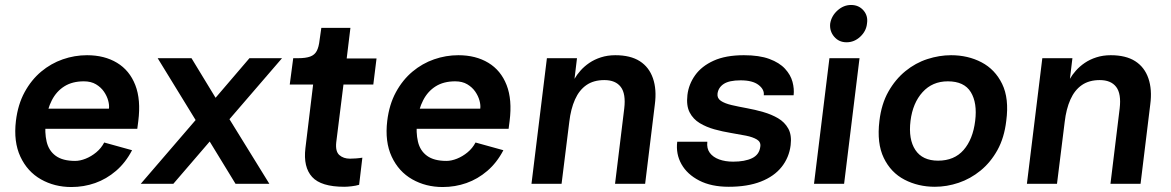

<svg xmlns="http://www.w3.org/2000/svg" viewBox="-20 -739 4708 772"><path d="M267 13Q199 13 144.5 -18Q90 -49 62 -109Q34 -169 44 -253Q52 -319 79 -368.5Q106 -418 145.5 -451Q185 -484 232.5 -500.5Q280 -517 330 -517Q400 -517 450.5 -486.5Q501 -456 524 -397Q547 -338 536 -252L532 -221H137L147 -302H418Q420 -316 415 -334.5Q410 -353 398 -370.5Q386 -388 366 -400Q346 -412 317 -412Q271 -412 239 -392Q207 -372 188.5 -336Q170 -300 164 -252Q159 -206 167.5 -169.5Q176 -133 204 -112.5Q232 -92 282 -92Q302 -92 324.5 -101Q347 -110 367 -126.5Q387 -143 399 -166L511 -135Q485 -85 446.5 -52Q408 -19 362.5 -3Q317 13 267 13Z M927 0 795 -216 787 -223 614 -505H750L871 -306L879 -298L1063 0ZM546 0 799 -294 811 -304 983 -505H1114L871 -223L861 -214L677 0Z M1364 12Q1271 12 1235 -27.5Q1199 -67 1208 -143L1239 -399H1145L1159 -505H1179Q1209 -505 1227 -511.5Q1245 -518 1253.5 -534Q1262 -550 1265 -578L1272 -627H1389L1374 -504H1494L1481 -399H1361L1332 -167Q1328 -130 1344.5 -115.5Q1361 -101 1387 -101Q1397 -101 1411 -102Q1425 -103 1437 -105L1424 4Q1411 8 1393.5 10Q1376 12 1364 12Z M1760 13Q1692 13 1637.5 -18Q1583 -49 1555 -109Q1527 -169 1537 -253Q1545 -319 1572 -368.5Q1599 -418 1638.5 -451Q1678 -484 1725.5 -500.5Q1773 -517 1823 -517Q1893 -517 1943.5 -486.5Q1994 -456 2017 -397Q2040 -338 2029 -252L2025 -221H1630L1640 -302H1911Q1913 -316 1908 -334.5Q1903 -353 1891 -370.5Q1879 -388 1859 -400Q1839 -412 1810 -412Q1764 -412 1732 -392Q1700 -372 1681.5 -336Q1663 -300 1657 -252Q1652 -206 1660.5 -169.5Q1669 -133 1697 -112.5Q1725 -92 1775 -92Q1795 -92 1817.5 -101Q1840 -110 1860 -126.5Q1880 -143 1892 -166L2004 -135Q1978 -85 1939.5 -52Q1901 -19 1855.5 -3Q1810 13 1760 13Z M2117 0 2179 -505H2300L2290 -422Q2299 -438 2314 -455Q2329 -472 2349.5 -486Q2370 -500 2396.5 -508.5Q2423 -517 2454 -517Q2515 -517 2552.5 -493Q2590 -469 2605.5 -424Q2621 -379 2613 -319L2574 0H2453L2490 -303Q2497 -362 2476 -389.5Q2455 -417 2410 -417Q2367 -417 2338 -397Q2309 -377 2292 -339Q2275 -301 2269 -249L2238 0Z M2910 12Q2840 12 2791.5 -13Q2743 -38 2720 -79Q2697 -120 2703 -169H2824Q2821 -142 2834 -124.5Q2847 -107 2871.5 -98Q2896 -89 2928 -89Q2975 -89 3004 -103Q3033 -117 3037 -149Q3040 -168 3023.5 -178Q3007 -188 2979.5 -193.5Q2952 -199 2918.5 -204.5Q2885 -210 2852.5 -219Q2820 -228 2793.5 -244Q2767 -260 2753 -287Q2739 -314 2744 -357Q2749 -400 2775 -436.5Q2801 -473 2849.5 -495Q2898 -517 2971 -517Q3033 -517 3073.5 -502Q3114 -487 3136.5 -462.5Q3159 -438 3166.5 -410Q3174 -382 3171 -356H3051Q3054 -379 3030 -397.5Q3006 -416 2958 -416Q2912 -416 2890 -401.5Q2868 -387 2865 -362Q2863 -344 2878.5 -333.5Q2894 -323 2922 -316.5Q2950 -310 2983 -304Q3016 -298 3049 -288.5Q3082 -279 3108.5 -263.5Q3135 -248 3149.5 -222Q3164 -196 3159 -155Q3153 -106 3123 -68Q3093 -30 3039.5 -9Q2986 12 2910 12Z M3384 -569Q3353 -569 3334 -591.5Q3315 -614 3318 -644Q3323 -675 3347.5 -697Q3372 -719 3402 -719Q3433 -719 3452 -697Q3471 -675 3466 -644Q3463 -614 3439 -591.5Q3415 -569 3384 -569ZM3253 0 3315 -505H3436L3374 0Z M3739 12Q3672 12 3617 -16.5Q3562 -45 3533.5 -104Q3505 -163 3516 -253Q3524 -321 3552 -370.5Q3580 -420 3620.5 -453Q3661 -486 3709 -501.5Q3757 -517 3804 -517Q3872 -517 3926.5 -488.5Q3981 -460 4009.5 -401.5Q4038 -343 4026 -253Q4018 -185 3990.5 -135.5Q3963 -86 3922.5 -53Q3882 -20 3834.5 -4Q3787 12 3739 12ZM3752 -93Q3817 -93 3854.5 -136Q3892 -179 3901 -253Q3910 -325 3883.5 -368.5Q3857 -412 3791 -412Q3729 -412 3689.5 -368.5Q3650 -325 3641 -253Q3632 -179 3660.5 -136Q3689 -93 3752 -93Z M4109 0 4171 -505H4292L4282 -422Q4291 -438 4306 -455Q4321 -472 4341.5 -486Q4362 -500 4388.5 -508.5Q4415 -517 4446 -517Q4507 -517 4544.5 -493Q4582 -469 4597.5 -424Q4613 -379 4605 -319L4566 0H4445L4482 -303Q4489 -362 4468 -389.5Q4447 -417 4402 -417Q4359 -417 4330 -397Q4301 -377 4284 -339Q4267 -301 4261 -249L4230 0Z"/></svg>

Font: Inclusive Sans SemiBold
Style: Italic
Weight: 600
Italic angle: -7°
Designer: Olivia King
Foundry: Olivia King
Version: Version 2.004